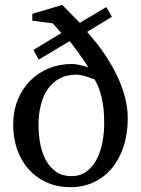

<svg xmlns="http://www.w3.org/2000/svg" viewBox="-20 -757 579 789"><path d="M408.2 -251Q408.2 -311.5 397.9 -355.5Q387.7 -399.4 369.1 -430.2Q356 -435.5 342.8 -439.9Q331.5 -443.8 318.1 -447Q304.7 -450.2 293 -450.2Q253.4 -450.2 224.1 -434.1Q194.8 -418 175.8 -390.1Q156.7 -362.3 147.5 -324.5Q138.2 -286.6 138.2 -243.2Q138.2 -203.6 145.5 -165.8Q152.8 -127.9 168.9 -98.4Q185.1 -68.8 210.7 -51Q236.3 -33.2 272.9 -33.2Q309.6 -33.2 335.4 -52.2Q361.3 -71.3 377.4 -102.3Q393.6 -133.3 400.9 -172.4Q408.2 -211.4 408.2 -251ZM504.9 -271Q504.9 -206.5 487.5 -154.3Q470.2 -102.1 439 -64.9Q407.7 -27.8 364.5 -7.8Q321.3 12.2 270 12.2Q216.8 12.2 173.3 -6.8Q129.9 -25.9 98.9 -60.1Q67.9 -94.2 51 -141.4Q34.2 -188.5 34.2 -244.1Q34.2 -299.8 52.5 -345.7Q70.8 -391.6 103.3 -424.6Q135.7 -457.5 179.9 -475.8Q224.1 -494.1 275.9 -494.1Q286.6 -494.1 298.1 -491.9Q309.6 -489.7 319.6 -487.1Q329.6 -484.4 335.9 -482.2Q342.3 -480 342.8 -480Q335.4 -493.2 323 -511.2Q310.5 -529.3 298.3 -545.9Q286.1 -562.5 276.6 -574.7Q267.1 -586.9 266.1 -587.9L139.2 -512.2L117.2 -551.8L231.9 -621.1L196.8 -661.1L112.8 -671.9V-700.2L235.8 -736.8L308.1 -663.1L417 -728L439.9 -688L337.9 -626Q346.7 -615.7 362.5 -597.2Q378.4 -578.6 397 -553Q415.5 -527.3 434.6 -495.6Q453.6 -463.9 469.2 -427.7Q484.9 -391.6 494.9 -352.1Q504.9 -312.5 504.9 -271Z"/></svg>

Font: BabelStone Ogham Bound
Style: Regular
Weight: 400
Designer: Andrew West
Foundry: BabelStone
Version: Version 2.02 March 14, 2022